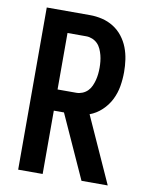

<svg xmlns="http://www.w3.org/2000/svg" viewBox="-83 -796 666 857"><g transform="rotate(10 250.0 -367.5)"><path d="M346 0 216 -287H170V0H59V-735H255Q283 -735 310.5 -728.5Q338 -722 362 -707Q386 -692 403.5 -669.5Q421 -647 431 -621Q441 -595 445 -567Q449 -539 449 -511Q449 -478 443.5 -446Q438 -414 423.5 -385Q409 -356 384.5 -333Q360 -310 330 -299L465 0ZM170 -383H255Q269 -383 282.5 -388.5Q296 -394 306 -404Q316 -414 322 -427.5Q328 -441 331.5 -454.5Q335 -468 336.5 -482.5Q338 -497 338 -511Q338 -525 336.5 -539.5Q335 -554 331.5 -567.5Q328 -581 322 -594.5Q316 -608 306 -618Q296 -628 282.5 -633.5Q269 -639 255 -639H170Z"/></g></svg>

Font: Iosevka
Style: Bold
Weight: 700
Monospace: yes
Designer: Belleve Invis
Foundry: Belleve Invis
Version: Version 32.5.0; ttfautohint (v1.8.4)